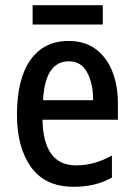

<svg xmlns="http://www.w3.org/2000/svg" viewBox="-20 -706 513 736"><path d="M243 -549Q304 -549 346 -518.5Q388 -488 410 -433.5Q432 -379 432 -308V-247H143Q146 -72 272 -72Q342 -72 409 -110V-25Q376 -7 340.5 1.5Q305 10 262 10Q153 10 99 -65.5Q45 -141 45 -266Q45 -403 96.5 -476Q148 -549 243 -549ZM244 -471Q153 -471 145 -322H337Q337 -386 314 -428.5Q291 -471 244 -471ZM374 -686V-612H105V-686Z"/></svg>

Font: Noto Sans Khmer Condensed Medium
Style: Regular
Weight: 500
Width: 3
Designer: Danh Hong and the Monotype Design Team
Foundry: Monotype Imaging Inc.
Version: Version 2.004; ttfautohint (v1.8.4.7-5d5b)